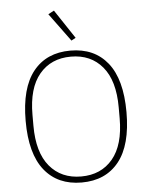

<svg xmlns="http://www.w3.org/2000/svg" viewBox="-62 -985 809 1047"><g transform="rotate(-5 343.0 -461.5)"><path d="M343 12Q212 12 139.5 -78.5Q67 -169 67 -349Q67 -529 139.5 -619.5Q212 -710 343 -710Q474 -710 546.5 -619.5Q619 -529 619 -349Q619 -169 546.5 -78.5Q474 12 343 12ZM343 -21Q452 -21 515.5 -97Q579 -173 579 -319V-379Q579 -525 515.5 -601Q452 -677 343 -677Q234 -677 170.5 -601Q107 -525 107 -379V-319Q107 -173 170.5 -97Q234 -21 343 -21ZM241 -918 273 -935 378 -777 354 -764Z"/></g></svg>

Font: IBM Plex Sans Hebrew ExtLt
Style: Regular
Weight: 200
Designer: Mike Abbink, Paul van der Laan, Pieter van Rosmalen, Yanek Iontef
Foundry: Bold Monday
Version: Version 1.3